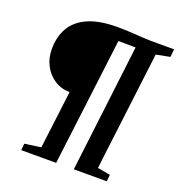

<svg xmlns="http://www.w3.org/2000/svg" viewBox="-147 -956 1006 1078"><g transform="rotate(20 356.0 -417.0)"><path d="M99.5 0 103 -40 200 -53.5 243 -399Q193 -399.5 153 -425Q113 -450.5 89.8 -494Q66.5 -537.5 66.5 -591Q66 -666 97.8 -720.5Q129.5 -775 196.8 -804.8Q264 -834.5 371.5 -834.5Q403 -834.5 426.8 -833.5Q450.5 -832.5 472 -830.8Q493.5 -829 517.8 -827.8Q542 -826.5 574.5 -825.5H712L707.5 -778.5L625 -762.5Q621 -729 615.5 -683.2Q610 -637.5 603.2 -583.8Q596.5 -530 589.5 -471.8Q582.5 -413.5 575.2 -354.8Q568 -296 561.2 -241Q554.5 -186 548.5 -138Q542.5 -90 538.5 -53.5L614.5 -40L610.5 0H413.5L505.5 -761.5L402.5 -762.5L308 0Z"/></g></svg>

Font: Merriweather Light 18pt
Style: Bold Italic
Weight: 700
Italic angle: -7.8°
Version: Version 2.101